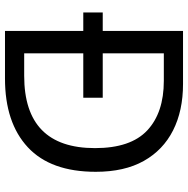

<svg xmlns="http://www.w3.org/2000/svg" viewBox="-12 -742 754 770"><g transform="rotate(90 365.0 -357.0)"><path d="M317 -714Q424 -714 503 -674Q582 -634 625.5 -556.5Q669 -479 669 -364Q669 -183 570.5 -91.5Q472 0 295 0H104V-314H30V-392H104V-714ZM304 -637H194V-392H372V-314H194V-77H284Q574 -77 574 -361Q574 -504 503 -570.5Q432 -637 304 -637Z"/></g></svg>

Font: Noto Sans Old Sogdian
Style: Regular
Weight: 400
Designer: Monotype Design Team
Foundry: Monotype Imaging Inc.
Version: Version 2.002; ttfautohint (v1.8.4.7-5d5b)